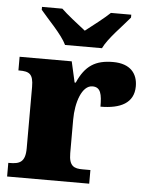

<svg xmlns="http://www.w3.org/2000/svg" viewBox="-54 -811 669 855"><g transform="rotate(5 280.5 -383.0)"><path d="M216 -606H381C402 -651 467 -715 498 -753V-766H407C386 -745 328 -700 298 -677C268 -700 211 -745 190 -766H99V-753C130 -715 195 -651 216 -606ZM10 0H377V-61H342C305 -61 281 -69 281 -128V-278C281 -355 307 -433 354 -433C391 -433 397 -401 397 -346C486 -346 546 -375 546 -450C546 -506 514 -549 436 -549C358 -549 312 -521 278 -443H273L252 -536H19V-475H23C67 -475 86 -466 86 -407V-133C86 -70 60 -61 15 -61H10Z"/></g></svg>

Font: Noto Serif Georgian Black
Style: Regular
Weight: 900
Designer: Monotype Design Team, Akaki Razmadze
Foundry: Google LLC
Version: Version 2.003